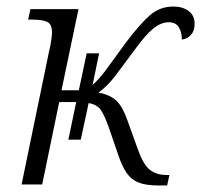

<svg xmlns="http://www.w3.org/2000/svg" viewBox="-20 -564 615 587"><path d="M189 -137 213 -252H161L109 0H46L130 -407Q134 -423 136.5 -439.5Q139 -456 139 -465Q139 -490 124.5 -497Q110 -504 80 -504H66L73 -536H220L168 -288H221L245 -401H283L263 -304Q286 -325 308.5 -356.5Q331 -388 365 -434Q408 -491 438.5 -517.5Q469 -544 510 -544Q538 -544 556.5 -530.5Q575 -517 575 -491Q575 -470 564 -457.5Q553 -445 536 -443Q536 -466 526.5 -481Q517 -496 496 -496Q473 -496 449.5 -477.5Q426 -459 392 -412Q356 -363 332 -331.5Q308 -300 281 -281Q317 -274 336 -256Q355 -238 370 -195L402 -106Q418 -61 438 -45Q458 -29 490 -29H498L491 3H464Q426 3 403.5 -6Q381 -15 367 -35.5Q353 -56 342 -89L311 -179Q299 -212 288 -228Q277 -244 251 -249L227 -137Z"/></svg>

Font: Noto Serif SemiCondensed Light
Style: Italic
Weight: 300
Width: 4
Italic angle: -12°
Designer: Monotype Design Team
Foundry: Monotype Imaging Inc.
Version: Version 2.013; ttfautohint (v1.8.4.7-5d5b)